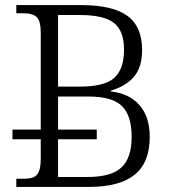

<svg xmlns="http://www.w3.org/2000/svg" viewBox="-20 -734 679 754"><path d="M568 -196Q568 -96 509 -48Q450 0 329 0H44V-32H70Q96 -32 110.5 -37.5Q125 -43 132.5 -60Q140 -77 140 -111V-187H29V-225H140V-605Q140 -652 124 -667Q108 -682 70 -682H44V-714H299Q422 -714 480 -672Q538 -630 538 -538Q538 -469 505.5 -432Q473 -395 415 -378V-375Q487 -367 527.5 -321.5Q568 -276 568 -196ZM208 -394H296Q391 -394 429 -428.5Q467 -463 467 -539Q467 -613 427.5 -644Q388 -675 294 -675H208ZM497 -196Q497 -280 459 -317.5Q421 -355 326 -355H208V-225H360V-187H208V-39H324Q417 -39 457 -76.5Q497 -114 497 -196Z"/></svg>

Font: Noto Serif Light
Style: Regular
Weight: 300
Designer: Monotype Design Team
Foundry: Monotype Imaging Inc.
Version: Version 1.001